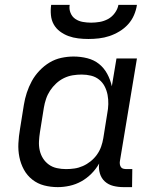

<svg xmlns="http://www.w3.org/2000/svg" viewBox="-20 -760 640 788"><path d="M217 8Q188 8 161 1Q134 -6 112.5 -23Q91 -40 78 -64Q65 -88 59.5 -115.5Q54 -143 55.5 -172Q57 -201 62 -230L78 -330Q82 -355 90 -379.5Q98 -404 110.5 -427Q123 -450 142 -470Q161 -490 183.5 -503.5Q206 -517 231.5 -522.5Q257 -528 282 -528Q311 -528 338.5 -521Q366 -514 386.5 -497.5Q407 -481 420 -457Q433 -433 439 -406L458 -520H542L472 -98Q471 -92 472 -85.5Q473 -79 476.5 -74Q480 -69 486.5 -67.5Q493 -66 500 -66H523L522 8H487Q465 8 445 3Q425 -2 410.5 -15Q396 -28 390 -48Q384 -68 387 -89Q374 -66 355 -47Q336 -28 313.5 -15.5Q291 -3 266 2.5Q241 8 217 8ZM251 -66Q268 -66 285.5 -68.5Q303 -71 320 -78.5Q337 -86 352 -98Q367 -110 378 -125.5Q389 -141 395 -158Q401 -175 404 -193L420 -293Q424 -313 424.5 -332.5Q425 -352 421.5 -370.5Q418 -389 409.5 -405.5Q401 -422 386.5 -433.5Q372 -445 353.5 -449.5Q335 -454 315 -454Q297 -454 278.5 -451Q260 -448 242.5 -439.5Q225 -431 210.5 -417.5Q196 -404 185.5 -388Q175 -372 169 -354Q163 -336 160 -318L144 -218Q141 -199 140 -180Q139 -161 143 -143Q147 -125 156.5 -110Q166 -95 180.5 -84.5Q195 -74 213.5 -70Q232 -66 251 -66ZM343 -600Q322 -600 301 -602.5Q280 -605 261 -612Q242 -619 226 -631Q210 -643 200.5 -660Q191 -677 189 -698Q187 -719 190 -740H266Q263 -723 269.5 -707Q276 -691 289.5 -682Q303 -673 320 -670Q337 -667 354 -667Q371 -667 389 -670Q407 -673 423.5 -682Q440 -691 451.5 -707Q463 -723 466 -740H542Q539 -719 530 -698Q521 -677 505.5 -660Q490 -643 470 -631Q450 -619 429 -612Q408 -605 386 -602.5Q364 -600 343 -600Z"/></svg>

Font: Iosevka Extended
Style: Italic
Weight: 400
Width: 7
Italic angle: -9°
Monospace: yes
Designer: Belleve Invis
Foundry: Belleve Invis
Version: Version 32.5.0; ttfautohint (v1.8.4)